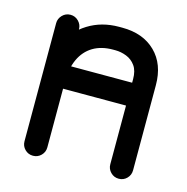

<svg xmlns="http://www.w3.org/2000/svg" viewBox="-84 -601 664 682"><g transform="rotate(15 248.5 -260.0)"><path d="M137 -41.2Q137 -23.8 124.8 -11.5Q112.5 0.8 95 0.8Q77.5 0.8 65.2 -11.5Q53 -23.8 53 -41.2V-475.8Q53 -492.2 65.2 -504.9Q77.5 -517.5 95 -517.5Q112.5 -517.5 124.8 -504.9Q137 -492.2 137 -475.8ZM137 -281.8Q137 -264.2 124.8 -252Q112.5 -239.8 95 -239.8Q77.5 -239.8 65.2 -252Q53 -264.2 53 -281.8Q53 -350.8 81.2 -404.9Q109.5 -459 159 -489.9Q208.5 -520.8 272.5 -520.8H284.2Q361 -520.8 406.6 -476.1Q452.2 -431.5 452.2 -354.2V-41.2Q452.2 -23.8 440.1 -11.5Q428 0.8 410.5 0.8Q393 0.8 380.8 -11.5Q368.5 -23.8 368.5 -41.2V-354.2Q368.5 -385 355.5 -403.1Q342.5 -421.2 322.2 -429.1Q302 -437 281.2 -437H272.5Q229.8 -437 199.4 -418.8Q169 -400.5 153 -365.9Q137 -331.2 137 -281.8ZM410.5 -341Q428 -341 440.1 -328.4Q452.2 -315.8 452.2 -299Q452.2 -281.5 440.1 -269.2Q428 -257 410.5 -257H99Q81.5 -257 69.2 -269.2Q57 -281.5 57 -299Q57 -315.8 69.2 -328.4Q81.5 -341 99 -341Z"/></g></svg>

Font: Libertine-Super Thin
Style: Regular
Weight: 100
Designer: Bastien Sozeau
Foundry: NBR — Bastien Sozeau
Version: Version 2.003;gftools[0.9.33]